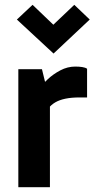

<svg xmlns="http://www.w3.org/2000/svg" viewBox="-20 -776 400 796"><path d="M154 -489 187 -354V0H56V-489ZM160 -287 136 -298V-398L145 -409Q156 -427 178.5 -448Q201 -469 230.5 -484.5Q260 -500 292 -500Q308 -500 321 -498Q334 -496 341 -491V-372H309Q244 -372 209 -351.5Q174 -331 160 -287ZM202 -554 50 -695 115 -756 233 -643H169L288 -756L352 -695Z"/></svg>

Font: Gabarito SemiBold
Style: Regular
Weight: 600
Designer: Leandro Assis / Alvaro Franca / Felipe Casaprima
Foundry: Naipe Foundry
Version: Version 1.000